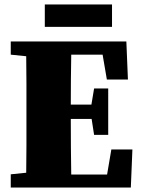

<svg xmlns="http://www.w3.org/2000/svg" viewBox="-20 -837 631 857"><path d="M180 -717V-817H480V-717ZM28 -593V-652H544L551 -482H457L438 -593H298Q297 -538 296.5 -482Q296 -426 296 -370H388L400 -442H463V-235H400L389 -306H296Q296 -240 296.5 -179Q297 -118 298 -58H458L477 -170H571L564 0H28V-59L97 -66Q98 -126 98 -187.5Q98 -249 98 -310V-342Q98 -403 98 -464Q98 -525 97 -586Z"/></svg>

Font: Source Serif 4 Black
Style: Regular
Weight: 900
Designer: Frank Grießhammer
Foundry: Adobe
Version: Version 4.005;hotconv 1.1.0;makeotfexe 2.6.0